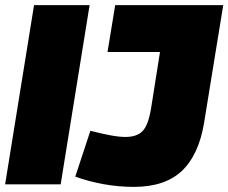

<svg xmlns="http://www.w3.org/2000/svg" viewBox="-22 -720 892 750"><path d="M-2 0 111 -700H328L215 0ZM272 -30 331 -209Q374 -198 409 -191.5Q444 -185 468 -185Q512 -185 534.5 -207.5Q557 -230 568 -296L603 -517H398L428 -700H850L775 -239Q754 -114 688 -52Q622 10 501 10Q441 10 383 -0.5Q325 -11 272 -30Z"/></svg>

Font: Georama Black
Style: Italic
Weight: 900
Italic angle: -9°
Designer: Jean-Baptiste Levee
Foundry: Production Type
Version: Version 1.000